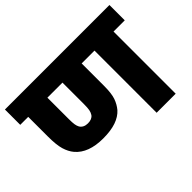

<svg xmlns="http://www.w3.org/2000/svg" viewBox="-125 -856 1090 1090"><g transform="rotate(-45 419.5 -311.0)"><path d="M749 -499V0H596V-499H493V-321Q493 -258 481.5 -225.5Q470 -193 449 -168Q424 -140 382 -125.5Q340 -111 279 -111Q161 -111 107 -175Q86 -200 75 -237Q64 -274 64 -342V-499H0V-622H839V-499ZM278 -233Q311 -233 325 -253Q333 -265 336 -281Q339 -297 339 -328V-499H218V-328Q218 -298 220.5 -283Q223 -268 229 -257Q244 -233 278 -233Z"/></g></svg>

Font: Noto Sans ExtraBold
Style: Italic
Weight: 800
Italic angle: -12°
Designer: Monotype Design Team
Foundry: Monotype Imaging Inc.
Version: Version 2.013; ttfautohint (v1.8.4.7-5d5b)